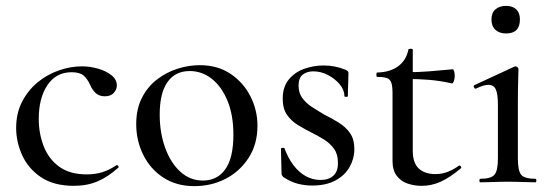

<svg xmlns="http://www.w3.org/2000/svg" viewBox="-20 -621 1877 654"><path d="M232 12Q163 12 119.5 -17.5Q76 -47 55.5 -92.5Q35 -138 35 -185Q35 -235 55 -274Q75 -313 107.5 -340Q140 -367 180 -381Q220 -395 259 -395Q287 -395 314.5 -387Q342 -379 360 -364.5Q378 -350 378 -330Q378 -316 367.5 -304.5Q357 -293 337 -293Q318 -293 306 -304Q294 -315 287 -332Q278 -352 265 -363.5Q252 -375 224 -375Q171 -375 141.5 -331Q112 -287 112 -216Q112 -166 129 -122.5Q146 -79 182 -53Q218 -27 276 -27Q304 -27 328.5 -34.5Q353 -42 376 -58Q379 -60 382.5 -56Q386 -52 383 -50Q349 -19 313 -3.5Q277 12 232 12Z M642 13Q581 13 536.5 -16Q492 -45 468 -93.5Q444 -142 444 -198Q444 -250 463.5 -288Q483 -326 515 -350.5Q547 -375 585 -387Q623 -399 660 -399Q722 -399 766 -369Q810 -339 833.5 -292Q857 -245 857 -193Q857 -130 827 -83.5Q797 -37 748.5 -12Q700 13 642 13ZM671 -6Q720 -6 747.5 -44.5Q775 -83 775 -162Q775 -229 755 -277.5Q735 -326 701.5 -352.5Q668 -379 626 -379Q577 -379 550.5 -341.5Q524 -304 524 -231Q524 -168 543 -116.5Q562 -65 595 -35.5Q628 -6 671 -6Z M997 -329Q997 -305 1009.5 -287.5Q1022 -270 1042 -257Q1062 -244 1084 -231Q1110 -218 1133.5 -203.5Q1157 -189 1172 -168Q1187 -147 1187 -113Q1187 -81 1171 -52.5Q1155 -24 1123 -6.5Q1091 11 1043 11Q1019 11 995 5Q971 -1 945 -18Q943 -20 941 -23Q939 -26 939 -30L937 -114Q937 -117 942.5 -117.5Q948 -118 949 -116Q961 -83 979.5 -58.5Q998 -34 1021.5 -21Q1045 -8 1072 -8Q1100 -8 1116 -23Q1132 -38 1131 -68Q1131 -96 1117.5 -114.5Q1104 -133 1084 -145.5Q1064 -158 1042 -169Q1018 -181 995 -195Q972 -209 957.5 -230Q943 -251 943 -285Q943 -325 963.5 -350Q984 -375 1016 -386.5Q1048 -398 1082 -398Q1102 -398 1120 -394.5Q1138 -391 1158 -383Q1167 -379 1167 -372Q1167 -354 1166 -335Q1165 -316 1165 -294Q1165 -291 1159 -291Q1153 -291 1153 -294Q1153 -315 1137 -334Q1121 -353 1097 -365.5Q1073 -378 1047 -378Q1026 -378 1011.5 -367Q997 -356 997 -329Z M1416 12Q1392 12 1369 4.5Q1346 -3 1331.5 -22Q1317 -41 1317 -73V-304Q1317 -327 1313 -339Q1309 -351 1298 -355Q1287 -359 1265 -359Q1262 -359 1262 -366.5Q1262 -374 1265 -374Q1309 -375 1336.5 -395.5Q1364 -416 1371 -452Q1372 -455 1379 -455Q1386 -455 1386 -452V-107Q1386 -66 1406.5 -47Q1427 -28 1463 -28Q1488 -28 1508.5 -37Q1529 -46 1542 -56Q1546 -59 1549.5 -54.5Q1553 -50 1549 -47Q1512 -16 1481 -2Q1450 12 1416 12ZM1519 -337Q1479 -346 1442 -349Q1405 -352 1364 -352V-375Q1404 -375 1441.5 -378Q1479 -381 1522 -385Q1525 -385 1527 -378Q1529 -371 1529 -362Q1529 -354 1526 -345Q1523 -336 1519 -337Z M1616 0Q1613 0 1613 -6Q1613 -12 1616 -12Q1652 -12 1664 -25.5Q1676 -39 1676 -81V-265Q1676 -300 1669 -316Q1662 -332 1644 -332Q1636 -332 1625.5 -329Q1615 -326 1601 -319Q1597 -318 1594.5 -323.5Q1592 -329 1596 -331L1732 -394Q1735 -395 1736 -395Q1739 -395 1742.5 -392Q1746 -389 1746 -385Q1746 -376 1745 -346Q1744 -316 1744 -267V-81Q1744 -39 1755.5 -25.5Q1767 -12 1804 -12Q1807 -12 1807 -6Q1807 0 1804 0Q1786 0 1761.5 -1Q1737 -2 1710 -2Q1683 -2 1659 -1Q1635 0 1616 0ZM1704 -507Q1681 -507 1667.5 -519.5Q1654 -532 1654 -555Q1654 -577 1667.5 -589Q1681 -601 1704 -601Q1726 -601 1738.5 -589Q1751 -577 1751 -555Q1751 -507 1704 -507Z"/></svg>

Font: Cormorant Infant Light Medium
Style: Regular
Weight: 500
Version: Version 4.001